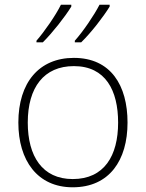

<svg xmlns="http://www.w3.org/2000/svg" viewBox="-20 -786 621 816"><path d="M446 -758V-766H403C380 -721 333 -652 298 -613V-606H325C368 -648 419 -714 446 -758ZM283 -758V-766H239C217 -721 169 -652 135 -613V-606H162C204 -648 256 -714 283 -758ZM522 -265C522 -423 451 -540 294 -540C146 -540 58 -435 58 -265C58 -104 139 10 289 10C445 10 522 -105 522 -265ZM98 -265C98 -415 167 -505 294 -505C429 -505 482 -401 482 -265C482 -124 423 -25 289 -25C160 -25 98 -122 98 -265Z"/></svg>

Font: Noto Sans Lao ExtraLight
Style: Regular
Weight: 200
Designer: Monotype Design Team
Foundry: Monotype Imaging Inc.
Version: Version 2.003